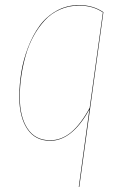

<svg xmlns="http://www.w3.org/2000/svg" viewBox="-20 -547 495 758"><path d="M291 190.9 333 -115.2Q264.6 8.8 178.2 8.8Q118.7 8.8 87.4 -38.3Q56.2 -85.4 56.2 -164.1Q56.2 -213.4 64.2 -262.7Q72.3 -312 90.8 -360.1Q109.4 -408.2 136 -444.8Q162.6 -481.4 202.9 -504.2Q243.2 -526.9 292 -526.9Q347.7 -526.9 388.2 -499L293 190.9ZM178.2 6.8Q222.2 6.8 260.3 -24.4Q298.3 -55.7 334 -121.1L386.2 -498Q347.2 -524.9 292 -524.9Q251.5 -524.9 216.6 -509.3Q181.6 -493.7 156.5 -466.3Q131.3 -439 112.1 -403.6Q92.8 -368.2 81.3 -327.4Q69.8 -286.6 64 -245.6Q58.1 -204.6 58.1 -164.1Q58.1 -85.9 88.6 -39.6Q119.1 6.8 178.2 6.8Z"/></svg>

Font: Fira Sans Compressed Two
Style: Italic
Weight: 100
Width: 3
Italic angle: -8°
Designer: Carrois Corporate & Edenspiekermann AG
Foundry: Carrois Corporate GbR & Edenspiekermann AG
Version: Version 4.203;PS 004.203;hotconv 1.0.88;makeotf.lib2.5.64775